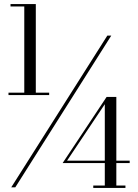

<svg xmlns="http://www.w3.org/2000/svg" viewBox="-20 -826 680 949"><path d="M35.5 100 510.5 -650H530L55.5 100ZM22 -356V-368H223V-356ZM441 103V91H498V-311L311.5 -32H621V-20H289.5L507 -347H555V91H600V103ZM100 -359.5V-794H32V-806H157V-359.5Z"/></svg>

Font: Bodoni Moda
Style: Regular
Weight: 400
Designer: Owen Earl
Foundry: indestructible type
Version: Version 2.005